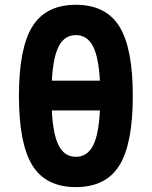

<svg xmlns="http://www.w3.org/2000/svg" viewBox="-20 -762 626 792"><path d="M293 9.8Q169.4 9.8 113.8 -79.3Q58.1 -168.5 58.1 -366.2Q58.1 -564 113.8 -653.1Q169.4 -742.2 293 -742.2Q416.5 -742.2 472.2 -653.1Q527.8 -564 527.8 -366.2Q527.8 -168.5 472.2 -79.3Q416.5 9.8 293 9.8ZM293 -115.2Q339.4 -115.2 363.3 -160.6Q387.2 -206.1 392.1 -306.2H193.8Q198.7 -206.1 222.7 -160.6Q246.6 -115.2 293 -115.2ZM193.8 -429.2H392.1Q386.7 -527.8 362.8 -572.5Q338.9 -617.2 293 -617.2Q247.1 -617.2 223.1 -572.5Q199.2 -527.8 193.8 -429.2Z"/></svg>

Font: Cascadia Code NF
Style: Bold
Weight: 700
Monospace: yes
Designer: Aaron Bell
Foundry: Saja Typeworks
Version: Version 2404.023; ttfautohint (v1.8.4)